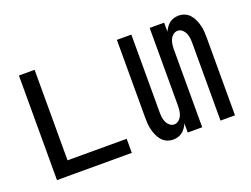

<svg xmlns="http://www.w3.org/2000/svg" viewBox="-87 -708 1174 897"><g transform="rotate(-20 500.0 -260.0)"><path d="M64 0V-520H142V-70H436V0Z M640 8Q624 8 609.5 2Q595 -4 584.5 -16Q574 -28 567.5 -42.5Q561 -57 557 -72.5Q553 -88 552 -103.5Q551 -119 551 -135V-520H623V-135Q623 -122 624.5 -109.5Q626 -97 631 -85.5Q636 -74 646 -65.5Q656 -57 668 -57Q681 -57 691 -65.5Q701 -74 706 -85.5Q711 -97 712.5 -109.5Q714 -122 714 -135V-520H786V-475Q791 -486 798 -496Q805 -506 814.5 -513.5Q824 -521 836 -524.5Q848 -528 860 -528Q876 -528 890.5 -522Q905 -516 915.5 -504Q926 -492 932.5 -477.5Q939 -463 943 -447.5Q947 -432 948 -416.5Q949 -401 949 -385V0H877V-385Q877 -398 875.5 -410.5Q874 -423 869 -434.5Q864 -446 854 -454.5Q844 -463 832 -463Q819 -463 809 -454.5Q799 -446 794 -434.5Q789 -423 787.5 -410.5Q786 -398 786 -385V0H714V-45Q709 -34 702 -24Q695 -14 685.5 -6.5Q676 1 664 4.5Q652 8 640 8Z"/></g></svg>

Font: Iosevka srxl
Style: Regular
Weight: 400
Monospace: yes
Designer: Belleve Invis
Foundry: Belleve Invis
Version: Version 33.0.1; ttfautohint (v1.8.3)